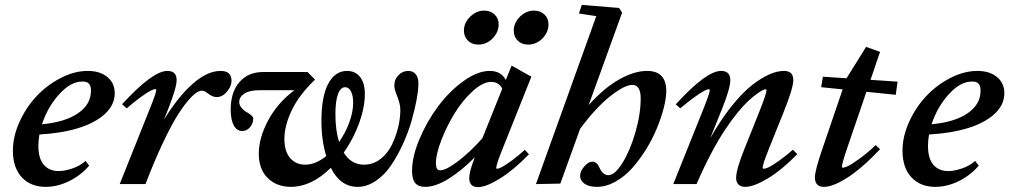

<svg xmlns="http://www.w3.org/2000/svg" viewBox="-20 -745 4084 777"><path d="M165 11.2Q104 11.2 68.1 -27.6Q32.2 -66.4 32.2 -135.3Q32.2 -192.9 59.1 -252Q85.9 -311 128.2 -356Q170.4 -400.9 225.8 -429.4Q281.2 -458 335.4 -458Q384.8 -458 414.6 -433.3Q444.3 -408.7 444.3 -367.7Q444.3 -320.3 404.3 -283.7Q364.3 -247.1 296.1 -226.3Q228 -205.6 139.6 -200.7Q135.3 -177.2 135.3 -155.3Q135.3 -103.5 157.2 -78.1Q179.2 -52.7 217.8 -52.7Q242.2 -52.7 273.4 -63.5Q304.7 -74.2 326.2 -93.8L340.8 -74.7Q307.1 -35.2 259.8 -12Q212.4 11.2 165 11.2ZM313.5 -415Q267.1 -415.5 220.2 -364.3Q173.3 -313 149.9 -242.2Q242.7 -250.5 295.4 -286.4Q348.1 -322.3 348.1 -377.9Q348.1 -397.9 339.6 -406.7Q331.1 -415.5 313.5 -415Z M464.4 0 585 -301.8Q612.3 -369.1 612.3 -380.4Q612.3 -384.3 607.4 -384.3Q602.1 -384.3 588.6 -377.4Q575.2 -370.6 549.6 -352.1Q523.9 -333.5 492.7 -306.6L474.1 -323.2Q597.7 -458 657.2 -458Q694.8 -458 694.8 -420.9Q694.8 -390.6 661.6 -306.2L643.6 -260.7Q701.2 -354.5 760.3 -406.2Q819.3 -458 872.6 -458Q917 -458 917 -418Q917 -396.5 898.7 -374.3Q880.4 -352.1 856.4 -352.1Q839.8 -352.1 818.8 -368.7Q807.6 -377.9 796.4 -377.9Q787.1 -377.9 773.7 -369.1Q760.3 -360.4 738.5 -334.5Q716.8 -308.6 692.6 -268.8Q668.5 -229 635.7 -159.2Q603 -89.4 568.8 0Z M1157.2 11.2Q1100.1 11.2 1063.7 -24.2Q1027.3 -59.6 1027.3 -123.5Q1027.3 -187 1065.2 -257.8Q1103 -328.6 1171.4 -379.9H1030.3Q989.7 -379.9 969 -366.2Q948.2 -352.5 948.2 -332.5Q948.2 -319.8 957 -309.1Q965.8 -298.3 976.6 -292.2Q987.3 -286.1 996.1 -279.1Q1004.9 -272 1004.9 -265.6Q1004.9 -245.6 991.9 -230.2Q979 -214.8 960 -214.8Q938 -214.8 925.8 -238Q913.6 -261.2 913.6 -300.8Q913.6 -372.6 949.2 -413.1Q984.9 -453.6 1044.4 -453.6H1224.6L1254.9 -422.9Q1189.9 -360.4 1160.4 -298.1Q1130.9 -235.8 1130.9 -182.1Q1130.9 -132.3 1154.1 -105.5Q1177.2 -78.6 1215.3 -78.6Q1256.8 -78.6 1300.3 -113.3Q1280.8 -177.2 1280.8 -255.4Q1280.8 -355.5 1308.6 -406.7Q1336.4 -458 1384.8 -458Q1417.5 -458 1437 -433.6Q1456.5 -409.2 1456.5 -365.2Q1456.5 -311 1433.6 -247.3Q1410.6 -183.6 1371.1 -127.4Q1400.9 -78.6 1453.1 -78.6Q1489.7 -78.6 1519.3 -101.3Q1548.8 -124 1565.7 -158.7Q1582.5 -193.4 1591.3 -230Q1600.1 -266.6 1600.1 -299.8Q1600.1 -324.2 1587.9 -354Q1575.7 -383.8 1575.7 -398.4Q1575.7 -423.8 1592.5 -440.9Q1609.4 -458 1632.3 -458Q1651.4 -458 1662.4 -444.8Q1673.3 -431.6 1673.3 -406.2Q1673.3 -381.8 1666.3 -343Q1659.2 -304.2 1645.8 -256.8Q1632.3 -209.5 1610.8 -162.6Q1589.4 -115.7 1563.2 -76.7Q1537.1 -37.6 1501.2 -13.2Q1465.3 11.2 1426.8 11.2Q1357.4 11.2 1318.8 -65.9Q1240.2 11.2 1157.2 11.2ZM1337.4 -283.7Q1337.4 -217.8 1352.1 -170.4Q1378.4 -208 1393.8 -250.2Q1409.2 -292.5 1409.2 -329.1Q1409.2 -358.4 1400.4 -375.2Q1391.6 -392.1 1377 -392.1Q1357.9 -392.1 1347.7 -364Q1337.4 -335.9 1337.4 -283.7Z M2116.7 -564.5Q2091.3 -564.5 2075.2 -580.6Q2059.1 -596.7 2059.1 -621.1Q2059.1 -652.8 2084.2 -677.5Q2109.4 -702.1 2140.6 -702.1Q2166.5 -702.1 2183.1 -686.5Q2199.7 -670.9 2199.7 -646.5Q2199.7 -614.7 2175.3 -589.6Q2150.9 -564.5 2116.7 -564.5ZM1915.5 -564.5Q1890.1 -564.5 1873.8 -580.6Q1857.4 -596.7 1857.4 -621.1Q1857.4 -652.8 1882.8 -677.5Q1908.2 -702.1 1939.5 -702.1Q1964.8 -702.1 1981.4 -686.5Q1998 -670.9 1998 -646.5Q1998 -614.7 1973.6 -589.6Q1949.2 -564.5 1915.5 -564.5ZM1700.7 11.2Q1673.3 11.2 1660.4 -4.2Q1647.5 -19.5 1647.5 -53.7Q1647.5 -110.8 1677.7 -182.6Q1708 -254.4 1753.2 -314.9Q1798.3 -375.5 1855.5 -416.7Q1912.6 -458 1961.9 -458Q2007.8 -458 2026.9 -421.4L2050.3 -479.5L2130.4 -434.6L2013.2 -141.1Q1988.3 -79.1 1988.3 -66.4Q1988.3 -62 1991.2 -62Q1997.1 -62 2009.5 -68.1Q2022 -74.2 2047.4 -92.5Q2072.8 -110.8 2104 -138.7L2120.6 -120.6Q2059.1 -57.1 2003.2 -22.5Q1947.3 12.2 1914.6 12.2Q1878.9 12.2 1878.9 -24.9Q1878.9 -50.3 1901.4 -108.4Q1848.6 -54.7 1795.7 -21.7Q1742.7 11.2 1700.7 11.2ZM1744.1 -85Q1744.1 -69.3 1748.3 -62.5Q1752.4 -55.7 1761.7 -55.7Q1785.2 -55.7 1834 -92.8Q1882.8 -129.9 1932.1 -185.5L2012.7 -386.2Q1998 -413.6 1968.3 -413.6Q1934.1 -413.6 1892.8 -376Q1851.6 -338.4 1819.6 -286.1Q1787.6 -233.9 1765.9 -177.5Q1744.1 -121.1 1744.1 -85Z M2148.9 0 2393.1 -679.7 2322.8 -690.4 2334.5 -725.1 2485.4 -712.9 2497.6 -693.8 2362.3 -319.8Q2424.8 -389.2 2485.8 -423.6Q2546.9 -458 2598.6 -458Q2676.3 -458 2676.3 -376.5Q2676.3 -347.7 2666 -307.9Q2655.8 -268.1 2637.9 -224.9Q2620.1 -181.6 2593.8 -139.4Q2567.4 -97.2 2537.4 -63.7Q2507.3 -30.3 2470 -9.5Q2432.6 11.2 2395.5 11.2Q2363.3 11.2 2345.5 -1.5Q2327.6 -14.2 2327.6 -32.7Q2327.6 -52.2 2344.5 -71.5Q2361.3 -90.8 2377 -90.8Q2395 -90.8 2404.8 -68.8Q2419.4 -36.1 2441.9 -36.1Q2468.3 -36.1 2499.3 -86.2Q2530.3 -136.2 2551.5 -210Q2572.8 -283.7 2572.8 -347.2Q2572.8 -401.4 2538.6 -401.4Q2507.8 -401.4 2450 -356Q2392.1 -310.5 2327.6 -223.6L2247.6 -2Z M2704.6 0 2825.7 -301.8Q2852.5 -369.1 2852.5 -379.9Q2852.5 -383.8 2847.7 -383.8Q2842.3 -383.8 2829.1 -377Q2815.9 -370.1 2790 -351.6Q2764.2 -333 2732.9 -306.6L2714.8 -322.8Q2838.4 -458 2897.9 -458Q2935.5 -458 2935.5 -420.9Q2935.5 -388.2 2902.8 -306.2L2854 -185.1Q2896.5 -260.3 2940.9 -315.7Q2985.4 -371.1 3023.9 -400.9Q3062.5 -430.7 3094.2 -444.3Q3126 -458 3152.3 -458Q3190.4 -458 3190.4 -420.9Q3190.4 -387.7 3148.4 -284.2L3091.3 -142.1Q3066.4 -79.6 3066.4 -66.9Q3066.4 -62 3071.3 -62Q3077.6 -62 3090.8 -68.1Q3104 -74.2 3130.4 -92.8Q3156.7 -111.3 3189 -139.2L3206.5 -121.1Q3144.5 -57.6 3087.6 -23.2Q3030.8 11.2 2995.6 11.2Q2978 11.2 2968.5 1.7Q2959 -7.8 2959 -25.4Q2959 -58.6 2992.7 -142.6L3054.2 -296.4Q3082 -365.7 3082 -380.4Q3082 -383.8 3078.1 -383.8Q3075.2 -383.8 3066.9 -380.1Q3058.6 -376.5 3043 -365.2Q3027.3 -354 3008.8 -336.9Q2990.2 -319.8 2965.3 -289.6Q2940.4 -259.3 2914.8 -220.9Q2889.2 -182.6 2858.6 -125.2Q2828.1 -67.9 2798.8 0Z M3314.5 11.2Q3277.8 11.2 3277.8 -27.3Q3277.8 -54.2 3308.1 -142.6L3390.1 -383.3L3303.2 -392.1L3310.1 -434.6L3405.8 -428.2L3484.9 -555.2L3541.5 -535.2L3502.9 -421.9L3612.3 -414.6L3605 -361.3L3486.3 -373.5L3408.7 -146.5Q3387.2 -83.5 3387.2 -69.8Q3387.2 -66.4 3390.6 -66.4Q3397.5 -66.4 3411.9 -73Q3426.3 -79.6 3457 -101.8Q3487.8 -124 3523.9 -157.7L3541.5 -141.1Q3467.3 -63 3408.9 -25.9Q3350.6 11.2 3314.5 11.2Z M3765.1 11.2Q3704.1 11.2 3668.2 -27.6Q3632.3 -66.4 3632.3 -135.3Q3632.3 -192.9 3659.2 -252Q3686 -311 3728.3 -356Q3770.5 -400.9 3825.9 -429.4Q3881.3 -458 3935.5 -458Q3984.9 -458 4014.6 -433.3Q4044.4 -408.7 4044.4 -367.7Q4044.4 -320.3 4004.4 -283.7Q3964.4 -247.1 3896.2 -226.3Q3828.1 -205.6 3739.7 -200.7Q3735.4 -177.2 3735.4 -155.3Q3735.4 -103.5 3757.3 -78.1Q3779.3 -52.7 3817.9 -52.7Q3842.3 -52.7 3873.5 -63.5Q3904.8 -74.2 3926.3 -93.8L3940.9 -74.7Q3907.2 -35.2 3859.9 -12Q3812.5 11.2 3765.1 11.2ZM3913.6 -415Q3867.2 -415.5 3820.3 -364.3Q3773.4 -313 3750 -242.2Q3842.8 -250.5 3895.5 -286.4Q3948.2 -322.3 3948.2 -377.9Q3948.2 -397.9 3939.7 -406.7Q3931.2 -415.5 3913.6 -415Z"/></svg>

Font: Elstob 8pt SemiBold
Style: Italic
Weight: 600
Italic angle: -20°
Designer: Peter S. Baker
Version: Version 1.015